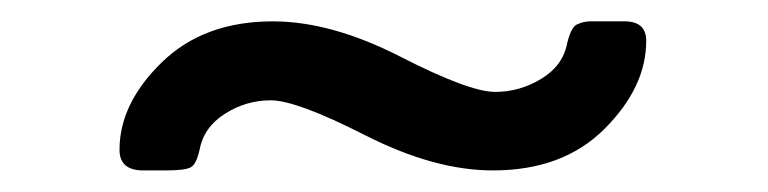

<svg xmlns="http://www.w3.org/2000/svg" viewBox="-20 -740 712 178"><path d="M90.8 -601.1Q90.8 -644 129.9 -682.1Q168.9 -720.2 232.9 -720.2Q287.1 -720.2 351.1 -687.5Q415 -654.8 439 -654.8Q461.9 -654.8 481.9 -667Q502 -679.2 505.9 -700.2Q509.8 -716.3 516.1 -717.8Q520 -719.7 525.9 -720.2H559.1Q579.1 -720.2 579.1 -702.1Q579.1 -659.2 540.5 -620.6Q502 -582 437 -582Q382.8 -582 318.8 -614.5Q254.9 -647 231 -647Q208 -647 188.5 -634.5Q168.9 -622.1 165 -601.1Q162.1 -587.9 157 -585Q151.9 -582 133.8 -582H112.8Q90.8 -582 90.8 -601.1Z"/></svg>

Font: CMU Sans Serif
Style: Bold
Weight: 700
Version: Version 0.7.0